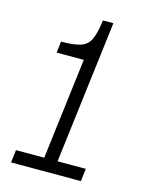

<svg xmlns="http://www.w3.org/2000/svg" viewBox="-108 -766 639 834"><g transform="rotate(15 212.0 -349.5)"><path d="M24 0 31 -57H158L214 -512H92L98 -563Q157 -563 187 -573.5Q217 -584 230 -613.5Q243 -643 250 -699H297L218 -57H345L338 0Z"/></g></svg>

Font: Inclusive Sans Light
Style: Italic
Weight: 300
Italic angle: -7°
Designer: Olivia King
Foundry: Olivia King
Version: Version 2.004